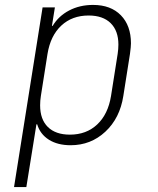

<svg xmlns="http://www.w3.org/2000/svg" viewBox="-20 -580 640 780"><path d="M512 -404Q512 -391 508 -361L481 -190Q467 -100 408 -45Q349 10 267 10Q214 10 178.5 -12.5Q143 -35 131 -75H128L116 0L87 180H37L153 -550H203L191 -475H194Q218 -515 261 -537.5Q304 -560 358 -560Q430 -560 471 -518Q512 -476 512 -404ZM458 -361Q461 -381 461 -399Q461 -455 429.5 -486Q398 -517 340 -517Q273 -517 229 -476Q185 -435 173 -361L146 -190Q143 -171 143 -152Q143 -95 174.5 -64Q206 -33 264 -33Q331 -33 375 -74.5Q419 -116 431 -190Z"/></svg>

Font: JetBrains Mono Extra Light
Style: Italic
Weight: 200
Italic angle: -9°
Monospace: yes
Designer: Philipp Nurullin, Konstantin Bulenkov
Foundry: JetBrains
Version: 2.002